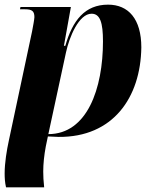

<svg xmlns="http://www.w3.org/2000/svg" viewBox="-38 -566 667 826"><path d="M-12 240H152C149 214 148 191 148 172C148 139 152 101 159 64L168 21C184 22 199 22 214 23C448 25 567 -146 570 -362C570 -485 514 -546 427 -546C327 -546 274 -478 243 -369H237L267 -536H50L48 -526H70C100 -526 110 -518 110 -492C109 -478 105 -458 100 -431L0 39C-9 80 -18 135 -18 180C-18 199 -17 219 -12 240ZM170 11 246 -341C260 -406 301 -507 356 -507C393 -507 405 -468 405 -388C405 -185 337 11 170 11Z"/></svg>

Font: Noto Serif Display SemiCondensed ExtraBold
Style: Italic
Weight: 800
Width: 4
Italic angle: -12°
Designer: Monotype Design Team
Foundry: Monotype Imaging Inc.
Version: Version 2.009